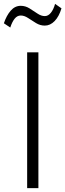

<svg xmlns="http://www.w3.org/2000/svg" viewBox="-40 -970 337 990"><path d="M100 0V-700H158V0ZM13 -828 -20 -850Q-6.5 -890 15.2 -915Q37 -940 67 -940Q91 -940 112.2 -926.8Q133.5 -913.5 153 -900.2Q172.5 -887 191 -887Q208.5 -887 222.2 -904Q236 -921 244 -950L277 -927Q264.5 -885 241.8 -861.5Q219 -838 191 -838Q167 -838 145.8 -851Q124.5 -864 105 -877Q85.5 -890 67 -890Q48.5 -890 35.2 -873.2Q22 -856.5 13 -828Z"/></svg>

Font: Geologica Cursive Thin
Style: Regular
Weight: 250
Designer: Sindre Bremnes, Frode Helland
Foundry: Monokrom Skriftforlag AS
Version: Version 1.010;gftools[0.9.28]